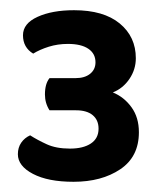

<svg xmlns="http://www.w3.org/2000/svg" viewBox="-20 -720 319 376"><path d="M128 -567Q146 -567 156.5 -575.5Q167 -584 167 -598Q167 -615 153 -624.5Q139 -634 113 -634Q93 -634 75.5 -628.5Q58 -623 45 -615Q25 -627 25 -651Q25 -674 53.5 -687Q82 -700 125 -700Q183 -700 214.5 -674Q246 -648 246 -606Q246 -584 233.5 -565.5Q221 -547 201 -539Q223 -530 237.5 -510Q252 -490 252 -461Q252 -413 215.5 -388.5Q179 -364 124 -364Q74 -364 44.5 -379.5Q15 -395 15 -418Q15 -431 21.5 -440.5Q28 -450 39 -455Q53 -446 71.5 -437.5Q90 -429 117 -429Q143 -429 158 -439Q173 -449 173 -468Q173 -485 161.5 -494.5Q150 -504 129 -504H77Q68 -518 68 -535Q68 -556 77 -567Z"/></svg>

Font: Baloo Bhaina 2 SemiBold
Style: Regular
Weight: 600
Designer: Yesha Goshar, Manish Minz, Shuchita Grover and Ek Type
Foundry: Ek Type
Version: Version 1.640;hotconv 1.0.111;makeotfexe 2.5.65597; ttfautoh